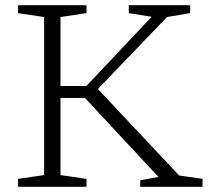

<svg xmlns="http://www.w3.org/2000/svg" viewBox="-20 -718 809 738"><path d="M668.5 -43.5 758.5 -30.5V0H519V-25L589 -38L306.5 -341.5H196.5V-387.5H312L563 -653.5L475 -667.5V-698H711V-667.5L622 -652.5L338 -357L341.5 -391.5ZM212.5 -652.5V-45L312.5 -30.5V0H49.5V-30.5L149.5 -45V-652.5L49.5 -667.5V-698H312.5V-667.5Z"/></svg>

Font: Newsreader 9pt Light
Style: Regular
Weight: 300
Designer: Hugues Gentile
Foundry: Production Type
Version: Version 1.003